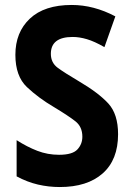

<svg xmlns="http://www.w3.org/2000/svg" viewBox="-20 -744 540 774"><path d="M456 -203Q456 -284 416.5 -327Q377 -370 297 -417Q241 -450 213 -470.5Q185 -491 185 -527Q185 -595 273 -595Q300 -595 330.5 -586Q361 -577 401 -554L445 -678Q358 -724 269 -724Q159 -724 100.5 -669Q42 -614 42 -523Q42 -437 88.5 -393Q135 -349 198 -312Q256 -277 284 -255Q312 -233 312 -193Q312 -163 292 -141.5Q272 -120 218 -120Q172 -120 130.5 -136Q89 -152 47 -179V-33Q90 -10 133 0Q176 10 221 10Q332 10 394 -45Q456 -100 456 -203Z"/></svg>

Font: Noto Sans Mono UI Condensed ExtraBold
Style: Regular
Weight: 800
Width: 3
Designer: Monotype Design team
Foundry: Monotype Imaging Inc.
Version: 1.000